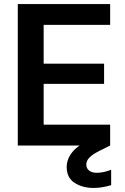

<svg xmlns="http://www.w3.org/2000/svg" viewBox="-20 -720 618 950"><path d="M68 0V-700H525V-597H196V-405H495V-305H196V-103H525V0ZM443 210Q389 210 349.5 185Q310 160 310 106Q310 66 340 30Q370 -6 450 -40L496 -60L525 0L473 26Q437 44 422 60Q407 76 407 94Q407 113 421 124Q435 135 459 135Q491 135 530 120V196Q511 202 488.5 206Q466 210 443 210Z"/></svg>

Font: Firefly Display
Style: Bold
Weight: 700
Designer: Colophon Foundry, Jonny Pinhorn
Foundry: Colophon Foundry
Version: Version 1.200; ttfautohint (v1.8.3)